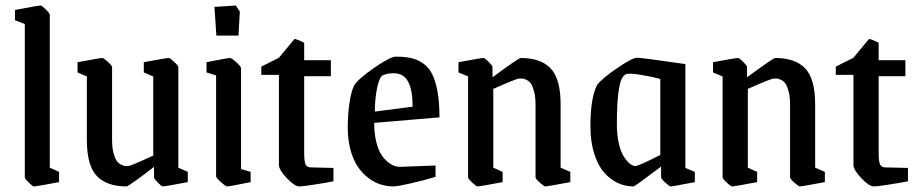

<svg xmlns="http://www.w3.org/2000/svg" viewBox="-20 -666 3320 695"><path d="M103 8.8Q98.6 8.8 84.2 -5.1Q69.8 -19 69.8 -23.9V-579.1L34.2 -592.8V-629.9Q118.2 -646 127 -646Q131.3 -646 145.8 -631.8Q160.2 -617.7 160.2 -612.8V-59.1L193.8 -43.9V-6.8Q111.8 8.8 103 8.8Z M438.5 8.8Q366.7 8.8 330.6 -28.8Q294.4 -66.4 294.4 -160.2V-389.2L260.7 -403.8V-440.9Q342.8 -456.1 350.6 -456.1Q355 -456.1 370.4 -442.1Q385.7 -428.2 385.7 -423.8V-160.2Q385.7 -132.8 390.6 -113.5Q395.5 -94.2 401.6 -85Q407.7 -75.7 417.2 -70.8Q426.8 -65.9 431.4 -65.4Q436 -64.9 443.4 -64.9Q448.2 -64.9 471.2 -74.5Q494.1 -84 514.6 -93.8L534.7 -103V-389.2L500.5 -403.8V-440.9Q582.5 -456.1 591.3 -456.1Q595.7 -456.1 610.6 -442.1Q625.5 -428.2 625.5 -423.8V-59.1L659.7 -43.9V-6.8Q578.1 8.8 569.3 8.8Q564.9 8.8 551.3 -5.1Q537.6 -19 537.6 -23.9V-62Q509.3 -39.6 475.6 -15.4Q441.9 8.8 438.5 8.8Z M763.2 -537.1 756.3 -641.1 833.5 -646 848.1 -624 843.3 -537.1ZM802.2 8.8Q796.9 8.8 779.5 -7.1Q762.2 -22.9 762.2 -27.8V-393.1L727.5 -403.8V-440.9Q803.7 -456.1 812.5 -456.1Q818.4 -456.1 835.4 -440.7Q852.5 -425.3 852.5 -418.9V-54.2L887.2 -43.9V-6.8Q811 8.8 802.2 8.8Z M1064 8.8Q1046.4 8.8 1018.1 -21.2Q989.7 -51.3 989.7 -68.8V-395H925.8V-424.8L989.7 -457L1045.9 -524.9Q1049.8 -524.9 1058.6 -521.5Q1067.4 -518.1 1074.2 -514.6L1081.1 -511.2V-448.2H1177.7V-390.1H1081.1V-112.8Q1081.1 -82 1085.9 -71Q1090.8 -60.1 1105 -60.1L1187 -58.1V-9.8Q1158.2 -3.9 1116.5 2.4Q1074.7 8.8 1064 8.8Z M1404.8 8.8Q1379.4 8.8 1356 1Q1332.5 -6.8 1311 -23.7Q1289.6 -40.5 1273.7 -64.9Q1257.8 -89.4 1248.3 -125Q1238.8 -160.6 1238.8 -203.1Q1238.8 -253.4 1245.4 -295.9Q1252 -338.4 1262.7 -357.9Q1278.3 -381.8 1335.7 -421.4Q1393.1 -460.9 1412.6 -460.9Q1444.3 -460.9 1467 -456.1Q1489.7 -451.2 1510.5 -437.3Q1531.2 -423.3 1543.7 -399.2Q1556.2 -375 1563.5 -335.4Q1570.8 -295.9 1570.8 -241.2L1334.5 -221.2Q1334.5 -183.6 1341.6 -154.3Q1348.6 -125 1359.1 -108.2Q1369.6 -91.3 1383.1 -80.3Q1396.5 -69.3 1407.2 -65.7Q1418 -62 1427.7 -62Q1432.6 -62 1484.1 -64.2Q1535.6 -66.4 1556.6 -66.9V-25.9Q1520.5 -14.6 1469.7 -2.9Q1418.9 8.8 1404.8 8.8ZM1336.9 -262.2 1473.6 -279.8Q1473.6 -339.4 1457.5 -370.1Q1441.4 -400.9 1404.8 -400.9Q1383.3 -400.9 1366.7 -394Q1353.5 -388.2 1345.2 -348.6Q1336.9 -309.1 1336.9 -262.2Z M1708.5 8.8Q1704.1 8.8 1689.2 -5.1Q1674.3 -19 1674.3 -23.9V-389.2L1639.6 -403.8V-440.9Q1721.7 -456.1 1730.5 -456.1Q1734.9 -456.1 1748.8 -442.1Q1762.7 -428.2 1762.7 -423.8V-386.2Q1857.4 -456.1 1865.2 -456.1Q1937 -456.1 1973.1 -418.5Q2009.3 -380.9 2009.3 -288.1V-59.1L2044.4 -43.9V-6.8Q1961.4 8.8 1953.6 8.8Q1949.2 8.8 1933.8 -5.1Q1918.5 -19 1918.5 -23.9V-288.1Q1918.5 -315.4 1913.3 -334.7Q1908.2 -354 1902.3 -362.8Q1896.5 -371.6 1886.5 -376.5Q1876.5 -381.3 1872.3 -381.6Q1868.2 -381.8 1860.4 -381.8Q1849.6 -381.8 1765.6 -344.2V-59.1L1799.3 -43.9V-6.8Q1717.3 8.8 1708.5 8.8Z M2272.9 8.8Q2242.2 8.8 2215.1 -4.2Q2188 -17.1 2165.8 -42.7Q2143.6 -68.4 2130.4 -111.3Q2117.2 -154.3 2117.2 -209Q2117.2 -311 2141.1 -357.9Q2157.2 -380.4 2212.9 -418.7Q2268.6 -457 2286.1 -457Q2303.2 -457 2460.9 -434.1V-58.1L2495.1 -43.9V-6.8Q2416 8.8 2407.2 8.8Q2403.3 8.8 2388.2 -5.1Q2373 -19 2373 -23.9V-63Q2278.3 8.8 2272.9 8.8ZM2279.3 -64.9Q2291.5 -64.9 2370.1 -105V-379.9Q2344.2 -387.7 2304.4 -394.3Q2264.6 -400.9 2251 -398.9Q2238.8 -397 2230.7 -381.3Q2222.7 -365.7 2217.8 -324.7Q2212.9 -283.7 2212.9 -215.8Q2212.9 -176.8 2220.2 -145.8Q2227.5 -114.7 2238.8 -98.1Q2250 -81.5 2260.5 -73.2Q2271 -64.9 2279.3 -64.9Z M2629.9 8.8Q2625.5 8.8 2610.6 -5.1Q2595.7 -19 2595.7 -23.9V-389.2L2561 -403.8V-440.9Q2643.1 -456.1 2651.9 -456.1Q2656.2 -456.1 2670.2 -442.1Q2684.1 -428.2 2684.1 -423.8V-386.2Q2778.8 -456.1 2786.6 -456.1Q2858.4 -456.1 2894.5 -418.5Q2930.7 -380.9 2930.7 -288.1V-59.1L2965.8 -43.9V-6.8Q2882.8 8.8 2875 8.8Q2870.6 8.8 2855.2 -5.1Q2839.8 -19 2839.8 -23.9V-288.1Q2839.8 -315.4 2834.7 -334.7Q2829.6 -354 2823.7 -362.8Q2817.9 -371.6 2807.9 -376.5Q2797.9 -381.3 2793.7 -381.6Q2789.6 -381.8 2781.7 -381.8Q2771 -381.8 2687 -344.2V-59.1L2720.7 -43.9V-6.8Q2638.7 8.8 2629.9 8.8Z M3143.6 8.8Q3126 8.8 3097.7 -21.2Q3069.3 -51.3 3069.3 -68.8V-395H3005.4V-424.8L3069.3 -457L3125.5 -524.9Q3129.4 -524.9 3138.2 -521.5Q3147 -518.1 3153.8 -514.6L3160.6 -511.2V-448.2H3257.3V-390.1H3160.6V-112.8Q3160.6 -82 3165.5 -71Q3170.4 -60.1 3184.6 -60.1L3266.6 -58.1V-9.8Q3237.8 -3.9 3196 2.4Q3154.3 8.8 3143.6 8.8Z"/></svg>

Font: Grenze
Style: Regular
Weight: 400
Designer: Renata Polastri
Foundry: Omnibus-Type
Version: Version 1.002;PS 001.002;hotconv 1.0.88;makeotf.lib2.5.64775